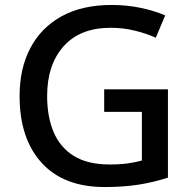

<svg xmlns="http://www.w3.org/2000/svg" viewBox="-20 -744 770 774"><path d="M400 -384H657V-28Q599 -9 538 0.5Q477 10 402 10Q237 10 148 -87.5Q59 -185 59 -357Q59 -469 103 -551.5Q147 -634 229.5 -679Q312 -724 430 -724Q491 -724 546 -712.5Q601 -701 646 -682L608 -592Q570 -609 523.5 -620.5Q477 -632 426 -632Q303 -632 236.5 -557.5Q170 -483 170 -357Q170 -274 196 -212Q222 -150 277.5 -115.5Q333 -81 422 -81Q465 -81 496.5 -85.5Q528 -90 552 -97V-293H400Z"/></svg>

Font: Noto Sans Syriac Medium
Style: Regular
Weight: 500
Designer: Patrick Giasson and the Monotype Design Team
Foundry: Monotype Imaging Inc.
Version: Version 3.000; ttfautohint (v1.8.4.7-5d5b)